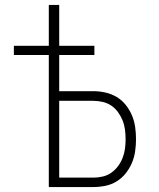

<svg xmlns="http://www.w3.org/2000/svg" viewBox="-20 -755 640 775"><path d="M177 0V-533H36V-570H177V-735H219V-570H361V-533H219V-387H357Q381 -387 405.5 -381.5Q430 -376 451 -363.5Q472 -351 487.5 -331.5Q503 -312 512.5 -289.5Q522 -267 525.5 -242.5Q529 -218 529 -193Q529 -169 525.5 -144.5Q522 -120 512.5 -97.5Q503 -75 487.5 -55.5Q472 -36 451 -23Q430 -10 405.5 -5Q381 0 357 0ZM219 -38H357Q376 -38 395 -42.5Q414 -47 429.5 -58Q445 -69 456.5 -84.5Q468 -100 475 -118Q482 -136 484.5 -155Q487 -174 487 -193Q487 -212 484.5 -231.5Q482 -251 475 -268.5Q468 -286 456.5 -302Q445 -318 429.5 -328.5Q414 -339 395 -343.5Q376 -348 357 -348H219Z"/></svg>

Font: Iosevka Extralight Extended
Style: Regular
Weight: 200
Width: 7
Monospace: yes
Designer: Belleve Invis
Foundry: Belleve Invis
Version: Version 32.5.0; ttfautohint (v1.8.4)